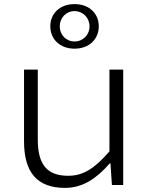

<svg xmlns="http://www.w3.org/2000/svg" viewBox="-20 -901 740 935"><path d="M225 -773C225 -711 271 -664 343 -664C415 -664 461 -711 461 -773C461 -835 415 -881 343 -881C271 -881 225 -835 225 -773ZM416 -773C416 -731 384 -699 343 -699C302 -699 271 -731 271 -773C271 -814 302 -847 343 -847C384 -847 416 -814 416 -773ZM97 -213C97 -61 161 14 297 14C386 14 454 -36 514 -105H518L525 0H580V-562H513V-164C442 -82 387 -45 312 -45C207 -45 164 -102 164 -222V-562H97Z"/></svg>

Font: Kawkab Mono Light
Style: Regular
Weight: 300
Monospace: yes
Designer: Abdullah Arif
Foundry: Abdullah Arif
Version: Version 1.000;PS 000.500;hotconv 1.0.88;makeotf.lib2.5.64775